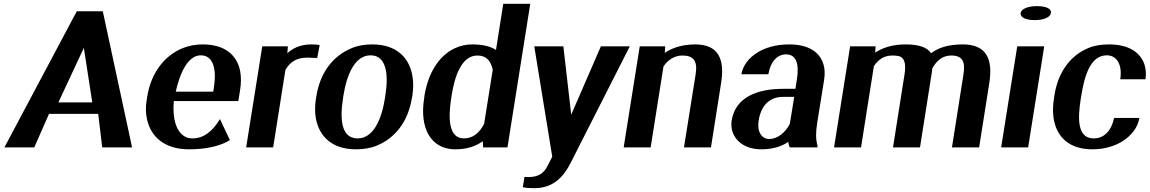

<svg xmlns="http://www.w3.org/2000/svg" viewBox="-20 -770 6006 1003"><path d="M3 0H159L236 -175H493L514 0H670L517 -711H381ZM285 -235 418 -520 462 -235Z M746 -246C740 -211 741 -178 748 -147C768 -55 840 10 967 10C1065 10 1136 -10 1181 -38L1129 -148C1092 -86 1045 -47 986 -47C967 -47 952 -51 939 -61C900 -88 880 -151 888 -242H1225L1234 -298C1240 -334 1240 -366 1235 -396C1220 -480 1157 -538 1039 -538C1001 -538 965 -531 933 -518C839 -479 769 -390 749 -265ZM898 -291C921 -393 963 -481 1029 -481C1090 -481 1114 -417 1097 -312L1094 -291Z M1266 0H1407L1471 -405C1496 -448 1531 -469 1586 -469C1601 -469 1623 -467 1637 -467L1650 -535C1639 -537 1620 -538 1606 -538C1548 -538 1508 -517 1481 -492L1484 -528H1350Z M1631 -259C1625 -220 1624 -185 1630 -152C1647 -58 1714 10 1839 10C1879 10 1917 4 1950 -10C2044 -49 2112 -134 2132 -259L2134 -269C2140 -308 2140 -343 2134 -376C2117 -470 2050 -538 1925 -538C1885 -538 1849 -532 1816 -518C1722 -479 1653 -394 1633 -269ZM1772 -257 1774 -271C1792 -382 1834 -481 1916 -481C1998 -481 2011 -384 1993 -271L1991 -257C1973 -144 1930 -47 1848 -47C1764 -47 1754 -143 1772 -257Z M2196 -258C2183 -179 2192 -112 2219 -66C2244 -23 2288 10 2359 10C2424 10 2467 -8 2502 -32L2504 0H2631L2750 -750H2609L2571 -509C2545 -526 2507 -538 2447 -538C2414 -538 2384 -531 2356 -518C2271 -478 2216 -387 2197 -268ZM2337 -256 2339 -270C2356 -379 2394 -480 2474 -480C2522 -480 2545 -450 2554 -405L2509 -123C2486 -78 2452 -47 2404 -47C2325 -47 2320 -147 2337 -256Z M2771 -528 2865 49 2842 93C2822 136 2792 155 2740 155C2733 155 2727 154 2720 154L2711 208C2728 212 2748 213 2772 213C2872 213 2926 151 2962 79L3270 -528H3119L2964 -171L2923 -528Z M3238 0H3379L3446 -423C3468 -455 3501 -480 3545 -480C3604 -480 3625 -450 3614 -382L3553 0H3694L3747 -336C3767 -460 3734 -538 3612 -538C3543 -538 3489 -519 3453 -494L3455 -528H3322Z M3802 -140C3799 -118 3801 -98 3807 -80C3826 -28 3877 10 3958 10C4020 10 4067 -7 4098 -29C4099 -17 4101 -8 4107 0H4250L4251 -8C4241 -41 4241 -79 4249 -128L4285 -352C4290 -383 4289 -410 4282 -433C4262 -501 4200 -538 4102 -538C4033 -538 3975 -521 3931 -492C3895 -468 3861 -431 3853 -382H3994C4005 -450 4042 -486 4086 -486C4139 -486 4156 -438 4143 -355L4135 -306H4072C3938 -306 3822 -264 3802 -140ZM3943 -139C3957 -230 4010 -264 4071 -264H4129L4106 -123C4083 -78 4043 -44 3998 -44C3959 -44 3934 -82 3943 -139Z M4337 0H4478L4545 -424C4566 -457 4597 -480 4641 -480C4654 -480 4665 -479 4675 -477C4709 -468 4713 -430 4705 -380L4645 0H4786L4849 -399C4849 -401 4850 -410 4850 -412C4871 -451 4902 -480 4949 -480C5008 -480 5024 -449 5013 -381L4953 0H5095L5148 -336C5168 -462 5133 -538 5010 -538C4932 -538 4881 -520 4844 -492C4825 -522 4781 -538 4711 -538C4641 -538 4589 -520 4552 -495L4554 -528H4421Z M5312 -702C5308 -679 5339 -665 5385 -665C5432 -665 5466 -679 5470 -702C5474 -725 5444 -738 5397 -738C5351 -738 5315 -724 5312 -702ZM5210 0H5351L5435 -528H5294Z M5486 -257C5480 -220 5479 -184 5484 -152C5499 -57 5562 10 5687 10C5752 10 5810 -9 5850 -36C5888 -62 5924 -102 5932 -154H5800C5786 -86 5747 -47 5694 -47C5610 -47 5608 -142 5626 -255L5629 -273C5647 -384 5680 -481 5762 -481C5816 -481 5844 -429 5832 -356H5964C5968 -383 5966 -409 5959 -432C5938 -496 5877 -538 5773 -538C5732 -538 5695 -532 5663 -518C5571 -479 5507 -393 5488 -271Z"/></svg>

Font: Aerodynamic
Style: Obl
Weight: 500
Designer: Google
Version: Version 2.000980; 2014